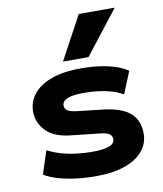

<svg xmlns="http://www.w3.org/2000/svg" viewBox="-87 -845 787 926"><g transform="rotate(-10 307.0 -381.5)"><path d="M311 11Q258 11 210.5 5Q163 -1 124 -12.5Q85 -24 57 -41L94 -154Q124 -138 161 -127.5Q198 -117 236.5 -112.5Q275 -108 309 -108Q364 -108 392.5 -118Q421 -128 421 -151Q421 -168 407.5 -177Q394 -186 361 -189L224 -204Q142 -212 102.5 -253Q63 -294 63 -348Q63 -395 92 -432.5Q121 -470 179.5 -492Q238 -514 327 -514Q374 -514 417.5 -508Q461 -502 496.5 -490Q532 -478 554 -462L510 -354Q485 -369 453.5 -378Q422 -387 388.5 -391Q355 -395 321 -395Q265 -395 239 -384Q213 -373 213 -352Q213 -335 226 -326.5Q239 -318 272 -314L403 -299Q490 -288 530 -252Q570 -216 570 -152Q570 -103 538.5 -66Q507 -29 449 -9Q391 11 311 11ZM247 -561 362 -774H538L372 -561Z"/></g></svg>

Font: Nunito Sans 7pt SemiExpanded ExtraBold
Style: Regular
Weight: 800
Width: 6
Designer: Vernon Adams
Foundry: Vernon Adams
Version: Version 3.101;gftools[0.9.27]